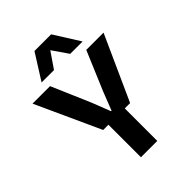

<svg xmlns="http://www.w3.org/2000/svg" viewBox="-250 -1016 1140 1140"><g transform="rotate(-45 319.5 -446.5)"><path d="M207 -272.9 21 -680.2H168L273.9 -434.1L318.8 -318.8H323.2L368.2 -434.1L472.2 -680.2H617.2L433.1 -272.9H388.2V0H251V-272.9ZM147.9 -731 250 -893.1H390.1L492.2 -731H388.2L319.8 -830.1L252 -731Z"/></g></svg>

Font: TASA Orbiter Deck
Style: Bold
Weight: 700
Designer: Weizhong Zhang
Version: Version 1.000;Glyphs 3.1.2 (3151)